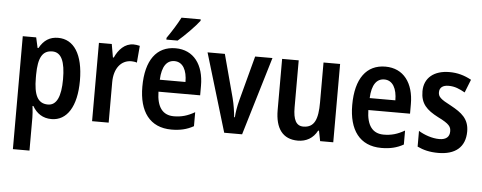

<svg xmlns="http://www.w3.org/2000/svg" viewBox="-59 -926 3332 1326"><g transform="rotate(5 1606.5 -263.0)"><path d="M313 -553C255 -553 214 -527 183 -471H177L161 -543H68V240H183V11C183 -8 181 -36 177 -69H183C212 -19 255 10 315 10C422 10 488 -92 488 -271C488 -455 421 -553 313 -553ZM281 -456C344 -456 371 -393 371 -271C371 -151 342 -88 282 -88C211 -88 183 -145 183 -265V-287C184 -404 212 -456 281 -456Z M835 -553C775 -553 732 -507 707 -451H701L685 -543H596V0H711V-280C711 -376 759 -436 831 -436C841 -436 858 -434 869 -430L879 -547C863 -551 847 -553 835 -553Z M1282 -756V-766H1149C1126 -721 1092 -667 1058 -618V-606H1136C1182 -645 1254 -718 1282 -756ZM1127 -552C996 -552 921 -452 921 -268C921 -96 996 10 1147 10C1206 10 1254 -1 1300 -27V-124C1250 -95 1207 -83 1155 -83C1078 -83 1037 -136 1035 -243H1324V-309C1324 -455 1253 -552 1127 -552ZM1127 -463C1186 -463 1215 -406 1215 -326H1037C1041 -421 1075 -463 1127 -463Z M1512 0H1636L1799 -543H1679L1597 -235C1584 -187 1578 -145 1576 -113H1571C1567 -155 1561 -197 1549 -244L1469 -543H1349Z M2268 -543H2153V-266C2153 -151 2130 -90 2052 -90C2003 -90 1981 -131 1981 -217V-543H1866V-189C1866 -61 1918 10 2023 10C2081 10 2129 -17 2157 -71H2163L2177 0H2268Z M2582 -552C2451 -552 2376 -452 2376 -268C2376 -96 2451 10 2602 10C2661 10 2709 -1 2755 -27V-124C2705 -95 2662 -83 2610 -83C2533 -83 2492 -136 2490 -243H2779V-309C2779 -455 2708 -552 2582 -552ZM2582 -463C2641 -463 2670 -406 2670 -326H2492C2496 -421 2530 -463 2582 -463Z M3183 -155C3183 -243 3130 -282 3057 -322C2981 -361 2965 -377 2965 -408C2965 -440 2987 -458 3028 -458C3072 -458 3104 -443 3142 -422L3178 -513C3128 -540 3081 -553 3026 -553C2919 -553 2851 -498 2851 -405C2851 -319 2893 -278 2974 -236C3056 -196 3066 -176 3066 -145C3066 -108 3043 -86 2995 -86C2945 -86 2890 -106 2851 -130V-21C2893 -1 2937 10 2996 10C3113 10 3183 -45 3183 -155Z"/></g></svg>

Font: Noto Sans Tamil Condensed SemiBold
Style: Regular
Weight: 600
Width: 3
Designer: Jelle Bosma - Monotype Design Team
Foundry: Monotype Imaging Inc.
Version: Version 2.004